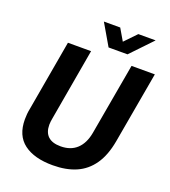

<svg xmlns="http://www.w3.org/2000/svg" viewBox="-157 -988 989 1115"><g transform="rotate(20 337.5 -431.0)"><path d="M297 12Q183 12 119 -36Q55 -84 55 -184Q55 -200 56.5 -217Q58 -234 62 -253L138 -687H281L204 -246Q202 -236 200.5 -224.5Q199 -213 199 -203Q199 -156 225 -131.5Q251 -107 303 -107Q365 -107 403 -142.5Q441 -178 453 -245L531 -687H675L597 -245Q581 -155 541.5 -98Q502 -41 441 -14.5Q380 12 297 12ZM612 -874 486 -742H369L292 -874H393L455 -768H403L505 -874Z"/></g></svg>

Font: Archivo SemiCondensed
Style: Bold Italic
Weight: 700
Width: 4
Italic angle: -10°
Designer: Hector Gatti
Foundry: Omnibus-Type
Version: Version 2.001